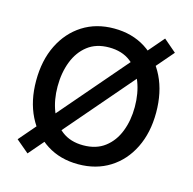

<svg xmlns="http://www.w3.org/2000/svg" viewBox="-90 -648 762 760"><g transform="rotate(15 291.5 -268.0)"><path d="M291 11.7Q217.8 11.7 162.6 -23.2Q107.4 -58.1 76.4 -120.6Q45.4 -183.1 45.4 -265.1Q45.4 -348.6 76.4 -411.4Q107.4 -474.1 162.6 -509.3Q217.8 -544.4 291 -544.4Q364.7 -544.4 420.2 -509.3Q475.6 -474.1 506.3 -411.4Q537.1 -348.6 537.1 -265.1Q537.1 -183.1 506.3 -120.6Q475.6 -58.1 420.2 -23.2Q364.7 11.7 291 11.7ZM291 -65.9Q344.2 -65.9 379.4 -92.8Q414.6 -119.6 432.1 -164.8Q449.7 -210 449.7 -265.1Q449.7 -321.3 432.1 -366.9Q414.6 -412.6 379.4 -439.7Q344.2 -466.8 291 -466.8Q238.3 -466.8 203.4 -439.7Q168.5 -412.6 150.9 -366.9Q133.3 -321.3 133.3 -265.1Q133.3 -210 150.9 -164.8Q168.5 -119.6 203.4 -92.8Q238.3 -65.9 291 -65.9ZM86.9 22 34.7 -22 495.6 -558.1 547.4 -513.7Z"/></g></svg>

Font: Inter 20pt
Style: Regular
Weight: 400
Version: Version 4.001;git-66647c0bb